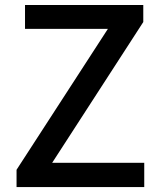

<svg xmlns="http://www.w3.org/2000/svg" viewBox="-20 -756 647 776"><path d="M46.9 0V-69.8L416 -639.2H81.1V-735.8H559.1V-667L190.9 -98.1H563V0Z"/></svg>

Font: `nÑOS CN Medium
Style: Regular
Weight: 500
Designer: Ryoko NISHIZUKA ?XZm?[P (kana & ideographs); Paul D. Hunt (Latin, Greek & Cyrillic); Wenlong ZHANG _ e??? (bopomofo); Sa
Foundry: Adobe Systems Incorporated
Version: Version 1.004 June 21, 2023